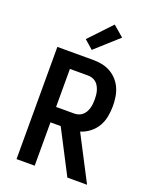

<svg xmlns="http://www.w3.org/2000/svg" viewBox="-176 -1084 952 1182"><g transform="rotate(20 300.0 -492.5)"><path d="M81 0V-735H319Q348 -735 376.5 -729Q405 -723 430.5 -708.5Q456 -694 475.5 -672Q495 -650 506.5 -623.5Q518 -597 522.5 -568Q527 -539 527 -509Q527 -475 520.5 -440.5Q514 -406 497 -376.5Q480 -347 452 -325Q424 -303 391 -293L543 0H414L309 -203L267 -284H200V0ZM200 -385H319Q333 -385 347 -389.5Q361 -394 372 -403.5Q383 -413 390 -425.5Q397 -438 401 -452Q405 -466 406.5 -480.5Q408 -495 408 -509Q408 -524 406.5 -538.5Q405 -553 401 -566.5Q397 -580 390 -593Q383 -606 372 -615.5Q361 -625 347 -629.5Q333 -634 319 -634H200ZM286 -790 229 -840 366 -985 436 -925Z"/></g></svg>

Font: Iosevka Aile
Style: Bold
Weight: 700
Designer: Belleve Invis
Foundry: Belleve Invis
Version: Version 28.0.1; ttfautohint (v1.8.4)